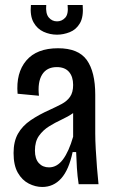

<svg xmlns="http://www.w3.org/2000/svg" viewBox="-20 -733 459 764"><path d="M148 11Q121 11 94.5 -2.5Q68 -16 51 -45.5Q34 -75 34 -124Q34 -170 51.5 -201Q69 -232 102 -254.5Q135 -277 180 -297Q204 -308 225 -319Q246 -330 258.5 -347.5Q271 -365 271 -395Q271 -428 254.5 -447Q238 -466 206 -466Q166 -466 147.5 -436Q129 -406 135 -352L50 -360Q43 -443 84.5 -492Q126 -541 211 -541Q292 -541 325.5 -494Q359 -447 359 -356V-202Q359 -176 361 -139.5Q363 -103 366 -65.5Q369 -28 372 0H293Q288 -32 286 -64.5Q284 -97 283 -128H269Q254 -57 223.5 -23Q193 11 148 11ZM175 -67Q207 -67 230.5 -98.5Q254 -130 271 -189V-283Q251 -269 225 -257Q199 -245 175 -230Q151 -215 135 -192.5Q119 -170 119 -134Q119 -101 134.5 -84Q150 -67 175 -67ZM103 -713H164Q161 -679 174 -663.5Q187 -648 207 -648Q226 -648 239.5 -662.5Q253 -677 249 -713H309Q313 -666 298 -640.5Q283 -615 257.5 -605Q232 -595 207 -595Q179 -595 153.5 -606.5Q128 -618 113.5 -644Q99 -670 103 -713Z"/></svg>

Font: Bricolage Grotesque 12pt Condensed
Style: Regular
Weight: 400
Width: 3
Designer: Mathieu Triay
Foundry: Atelier Triay
Version: Version 1.001; ttfautohint (v1.8.4.7-5d5b);gftools[0.9.33.de